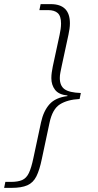

<svg xmlns="http://www.w3.org/2000/svg" viewBox="-43 -780 477 931"><path d="M-23 131 -17 102H9Q44 102 64.5 93Q85 84 97 59Q109 34 119 -14L156 -187Q168 -242 197 -274.5Q226 -307 284 -314V-317Q242 -321 224 -344.5Q206 -368 206 -401Q206 -415 208 -429Q210 -443 213 -458L246 -611Q249 -625 251 -639Q253 -653 253 -666Q253 -702 237 -716.5Q221 -731 190 -731H148L154 -760H203Q296 -760 296 -667Q296 -654 294 -640Q292 -626 289 -612L256 -459Q253 -444 250 -429.5Q247 -415 247 -402Q247 -364 270 -347.5Q293 -331 349 -329L343 -300Q284 -297 247.5 -274Q211 -251 197 -184L160 -10Q149 44 133.5 75Q118 106 89.5 118.5Q61 131 12 131Z"/></svg>

Font: Noto Serif ExtraLight
Style: Italic
Weight: 200
Italic angle: -12°
Designer: Monotype Design Team
Foundry: Monotype Imaging Inc.
Version: Version 2.014; ttfautohint (v1.8.4.7-5d5b)